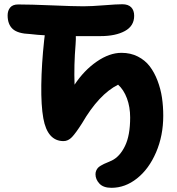

<svg xmlns="http://www.w3.org/2000/svg" viewBox="-20 -669 840 909"><path d="M507.8 220.2Q469.2 220.2 450.7 200.2Q432.1 180.2 432.1 155.8Q432.1 146.5 435.5 138.7Q439 130.9 443.6 125.7Q448.2 120.6 457.3 115.2Q466.3 109.9 472.7 106.9Q479 104 491.5 98.9Q503.9 93.8 509.8 90.8Q547.4 72.3 571.8 22.2Q596.2 -27.8 596.2 -112.8Q596.2 -162.1 581.1 -203.1Q565.9 -244.1 539.1 -268.1Q447.8 -222.2 368.2 -85Q338.9 -39.1 320.8 -20Q302.7 -1 280.8 -1Q204.6 -1 185.1 -108.9Q174.3 -168.9 175.5 -266.8Q176.8 -364.7 189 -478Q189.5 -482.4 191.9 -502Q159.2 -503.4 123 -507.8Q64.5 -509.8 40.3 -531.7Q16.1 -553.7 16.1 -596.2Q16.1 -619.1 28.3 -633.5Q40.5 -647.9 65.9 -647.9Q123 -647.9 225.3 -643.6Q327.6 -639.2 375 -639.2Q411.6 -639.2 471.9 -644Q532.2 -648.9 559.1 -648.9Q586.9 -648.9 601.1 -634.5Q615.2 -620.1 615.2 -594.2Q615.2 -545.9 571 -522Q526.9 -498 455.1 -498H338.9Q339.8 -487.3 337.9 -460Q329.6 -359.9 333 -268.1Q377.9 -335.9 438 -377.4Q498 -418.9 555.2 -418.9Q598.1 -418.9 632.6 -401.4Q667 -383.8 689 -355Q710.9 -326.2 725.8 -287.1Q740.7 -248 746.8 -206.8Q752.9 -165.5 752.9 -121.1Q752.9 -26.9 719 52Q685.1 130.9 628.9 175.5Q572.8 220.2 507.8 220.2Z"/></svg>

Font: Shantell Sans Irregular Bouncy
Style: Bold
Weight: 700
Designer: Stephen Nixon, Anya Danilova, Shantell Martin
Foundry: Arrow Type
Version: Version 1.006;[9816181b4]